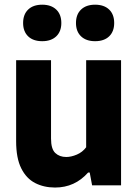

<svg xmlns="http://www.w3.org/2000/svg" viewBox="-20 -810 603 839"><path d="M220.5 9.5Q172 9.5 133.5 -10.2Q95 -30 72.8 -74.5Q50.5 -119 50.5 -193V-547H203V-204.5Q203 -159 221.5 -141.5Q240 -124 269.5 -124Q291 -124 315.8 -134.5Q340.5 -145 356.5 -166.5V-547H509V0H382.5L372 -56H365Q307 9.5 220.5 9.5ZM395.5 -630Q356.5 -630 334.2 -651.2Q312 -672.5 312 -709.5Q312 -747 334.2 -768.2Q356.5 -789.5 395.5 -789.5Q435 -789.5 457 -768.2Q479 -747 479 -709.5Q479 -672.5 457 -651.2Q435 -630 395.5 -630ZM164.5 -630Q125 -630 103 -651.2Q81 -672.5 81 -709.5Q81 -747 103 -768.2Q125 -789.5 164.5 -789.5Q203.5 -789.5 225.8 -768.2Q248 -747 248 -709.5Q248 -672.5 225.8 -651.2Q203.5 -630 164.5 -630Z"/></svg>

Font: Encode Sans SemiCondensed SemiCondensed
Style: Bold
Weight: 700
Width: 4
Designer: Multiple Designers
Foundry: Impallari Type
Version: Version 3.000; ttfautohint (v1.8.3) -l 8 -r 50 -G 200 -x 14 